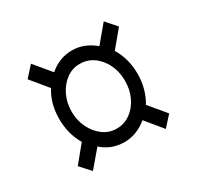

<svg xmlns="http://www.w3.org/2000/svg" viewBox="-103 -692 683 666"><g transform="rotate(-30 238.5 -358.5)"><path d="M92 -143 55 -184 109 -250Q81 -298 81 -358Q81 -419 110 -465L55 -532L92 -573L147 -507Q166 -524 189 -533Q212 -542 238 -542Q263 -542 285.5 -533Q308 -524 328 -507L384 -574L421 -532L366 -466Q380 -443 387.5 -416Q395 -389 395 -358Q395 -328 387.5 -300.5Q380 -273 366 -250L421 -184L384 -143L329 -210Q309 -193 286 -184Q263 -175 238 -175Q186 -175 148 -209ZM238 -229Q268 -229 292.5 -246.5Q317 -264 331 -293.5Q345 -323 345 -358Q345 -413 314 -450.5Q283 -488 238 -488Q208 -488 184 -470.5Q160 -453 145.5 -423.5Q131 -394 131 -358Q131 -323 145.5 -293.5Q160 -264 184 -246.5Q208 -229 238 -229Z"/></g></svg>

Font: Noto Serif Condensed
Style: Regular
Weight: 400
Width: 3
Designer: Monotype Design Team
Foundry: Monotype Imaging Inc.
Version: Version 2.013; ttfautohint (v1.8.4.7-5d5b)